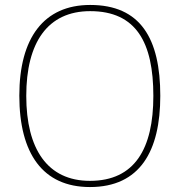

<svg xmlns="http://www.w3.org/2000/svg" viewBox="-20 -745 726 775"><path d="M343 10C545 10 627 -135 627 -358C627 -590 547 -725 344 -725C157 -725 58 -592 58 -359C58 -125 153 10 343 10ZM343 -15C172 -15 86 -143 86 -358C86 -573 172 -700 344 -700C530 -700 599 -573 599 -358C599 -145 524 -15 343 -15Z"/></svg>

Font: Noto Serif Sinhala Thin
Style: Regular
Weight: 100
Designer: Jelle Bosma - Monotype Design Team
Foundry: Monotype Imaging Inc.
Version: Version 2.007